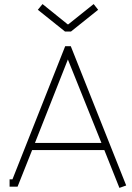

<svg xmlns="http://www.w3.org/2000/svg" viewBox="-20 -913 647 939"><path d="M314 -793.9 438 -893.1 460 -865.2 327.1 -758.8H297.9L165 -865.2L188 -893.1L311 -793.9ZM312 -622.1 150.9 -213.9H476.1ZM490.2 -179.2H137.2L65.9 0H26.9V-36.1H41L298.8 -687H326.2L597.2 -5.9L564 5.9Z"/></svg>

Font: Rawengulk
Style: Regular
Weight: 400
Version: Version 0.92